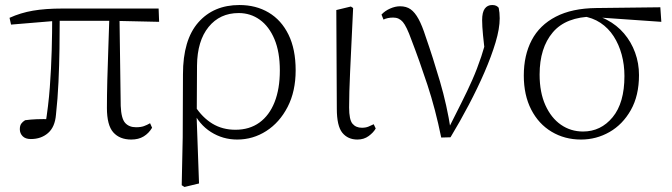

<svg xmlns="http://www.w3.org/2000/svg" viewBox="-20 -542 2676 765"><path d="M103 12Q81 12 70 0.5Q59 -11 59 -27Q59 -41 64.5 -49Q70 -57 80 -63Q101 -66 126.5 -67Q152 -68 183 -67L160 -41Q173 -120 178.5 -194.5Q184 -269 186 -340.5Q188 -412 188 -482H218Q218 -415 217 -348Q216 -281 213 -215Q210 -149 203 -85Q199 -36 171.5 -12Q144 12 103 12ZM24 -444 18 -471Q62 -491 111.5 -499.5Q161 -508 229 -508H612L614 -455L433 -459H204ZM503 14Q457 14 431.5 -14.5Q406 -43 406 -112Q406 -161 407.5 -220.5Q409 -280 411.5 -346.5Q414 -413 416 -482H456L461 -120Q463 -70 478.5 -52.5Q494 -35 522 -35Q541 -35 553.5 -39.5Q566 -44 578 -51L586 -33Q573 -11 552.5 1.5Q532 14 503 14Z M704 196 708 5 709 -246Q709 -383 770 -452.5Q831 -522 934 -522Q1000 -522 1050.5 -492Q1101 -462 1129.5 -404Q1158 -346 1158 -262Q1158 -178 1126 -116Q1094 -54 1041 -20Q988 14 925 14Q868 14 820.5 -16Q773 -46 747 -103H744L757 -119Q786 -74 826 -49.5Q866 -25 918 -25Q974 -25 1013.5 -53.5Q1053 -82 1074 -135Q1095 -188 1095 -261Q1095 -335 1073.5 -386Q1052 -437 1015 -463.5Q978 -490 931 -490Q856 -490 811 -434.5Q766 -379 765 -281L764 -97L763 -89L773 189L715 203Z M1404 14Q1366 14 1344 -13Q1322 -40 1322 -109L1320 -502L1378 -516L1387 -510Q1383 -424 1380 -362.5Q1377 -301 1375 -256.5Q1373 -212 1372 -178Q1371 -144 1371 -114Q1371 -65 1384.5 -49Q1398 -33 1422 -33Q1437 -33 1448 -37.5Q1459 -42 1469 -47L1477 -30Q1468 -14 1449 0Q1430 14 1404 14Z M1738 6Q1715 -107 1683 -204Q1651 -301 1619 -384Q1600 -437 1585 -454.5Q1570 -472 1547 -472Q1524 -472 1508 -464L1500 -484Q1514 -499 1534.5 -508Q1555 -517 1574 -517Q1599 -517 1616 -505Q1633 -493 1647.5 -466.5Q1662 -440 1676 -396Q1705 -313 1733 -217.5Q1761 -122 1776 -24H1763L1769 -34Q1796 -88 1819 -133.5Q1842 -179 1861.5 -223Q1881 -267 1897.5 -316.5Q1914 -366 1929 -427L1915 -311Q1908 -366 1904.5 -402Q1901 -438 1901 -462Q1901 -493 1911.5 -507.5Q1922 -522 1941 -522Q1951 -522 1957 -519Q1963 -516 1967 -511Q1969 -501 1970 -491Q1971 -481 1971 -469Q1971 -428 1954.5 -373Q1938 -318 1910.5 -254.5Q1883 -191 1848 -124.5Q1813 -58 1775 5Z M2295 14Q2230 14 2178 -17Q2126 -48 2096.5 -105.5Q2067 -163 2067 -241Q2067 -322 2098.5 -382Q2130 -442 2194.5 -475.5Q2259 -509 2356 -510L2611 -513L2615 -455L2357 -473L2344 -476Q2235 -475 2182.5 -413Q2130 -351 2130 -245Q2130 -174 2153 -123Q2176 -72 2215 -45Q2254 -18 2303 -18Q2374 -18 2421 -75Q2468 -132 2468 -239Q2468 -284 2457 -324.5Q2446 -365 2425 -397.5Q2404 -430 2372.5 -451Q2341 -472 2299 -478L2309 -487Q2358 -484 2398 -463Q2438 -442 2466.5 -408.5Q2495 -375 2510.5 -332.5Q2526 -290 2526 -243Q2526 -161 2493.5 -103.5Q2461 -46 2408.5 -16Q2356 14 2295 14Z"/></svg>

Font: Noto Serif KR
Style: Regular
Weight: 200
Designer: Ryoko NISHIZUKA 西塚涼子 (kana & ideographs); Frank Grießhammer (Latin, Greek & Cyrillic); Wenlong ZHANG 张文龙 (bopomofo); San
Foundry: Adobe
Version: Version 2.001;hotconv 1.1.0;makeotfexe 2.6.0